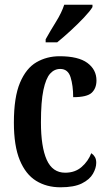

<svg xmlns="http://www.w3.org/2000/svg" viewBox="-20 -786 460 816"><path d="M237 10Q178 10 133.5 -17.5Q89 -45 64 -105.5Q39 -166 39 -265Q39 -373 65 -434.5Q91 -496 135 -521.5Q179 -547 233 -547Q313 -547 351.5 -518.5Q390 -490 390 -444Q390 -411 370 -392Q350 -373 291 -373Q291 -422 280 -457.5Q269 -493 236 -493Q211 -493 193 -473Q175 -453 164.5 -403.5Q154 -354 154 -266Q154 -162 178.5 -107Q203 -52 257 -52Q299 -52 327 -76.5Q355 -101 368 -135Q378 -128 383.5 -118.5Q389 -109 389 -94Q389 -72 375 -47.5Q361 -23 328 -6.5Q295 10 237 10ZM174 -619Q194 -655 218 -693.5Q242 -732 253 -766H373V-756Q363 -739 337 -711.5Q311 -684 280 -655.5Q249 -627 223 -606H174Z"/></svg>

Font: Noto Serif ExtraCondensed SemiBold
Style: Regular
Weight: 600
Width: 2
Designer: Monotype Design Team
Foundry: Monotype Imaging Inc.
Version: Version 2.015; ttfautohint (v1.8.4.7-5d5b)